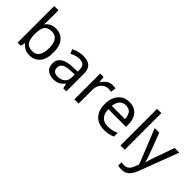

<svg xmlns="http://www.w3.org/2000/svg" viewBox="43 -1667 2815 2815"><g transform="rotate(45 1450.5 -260.0)"><path d="M173 -575Q173 -541 171.5 -511.5Q170 -482 168 -465H173Q196 -499 236 -522Q276 -545 339 -545Q439 -545 499.5 -475.5Q560 -406 560 -268Q560 -130 499 -60Q438 10 339 10Q276 10 236 -13Q196 -36 173 -68H166L148 0H85V-760H173ZM324 -472Q239 -472 206 -423Q173 -374 173 -271V-267Q173 -168 205.5 -115.5Q238 -63 326 -63Q398 -63 433.5 -116Q469 -169 469 -269Q469 -472 324 -472Z M903 -545Q1001 -545 1048 -502Q1095 -459 1095 -365V0H1031L1014 -76H1010Q975 -32 936.5 -11Q898 10 830 10Q757 10 709 -28.5Q661 -67 661 -149Q661 -229 724 -272.5Q787 -316 918 -320L1009 -323V-355Q1009 -422 980 -448Q951 -474 898 -474Q856 -474 818 -461.5Q780 -449 747 -433L720 -499Q755 -518 803 -531.5Q851 -545 903 -545ZM929 -259Q829 -255 790.5 -227Q752 -199 752 -148Q752 -103 779.5 -82Q807 -61 850 -61Q918 -61 963 -98.5Q1008 -136 1008 -214V-262Z M1511 -546Q1526 -546 1543.5 -544.5Q1561 -543 1574 -540L1563 -459Q1550 -462 1534.5 -464Q1519 -466 1505 -466Q1464 -466 1428 -443.5Q1392 -421 1370.5 -380.5Q1349 -340 1349 -286V0H1261V-536H1333L1343 -438H1347Q1373 -482 1414 -514Q1455 -546 1511 -546Z M1861 -546Q1930 -546 1979.5 -516Q2029 -486 2055.5 -431.5Q2082 -377 2082 -304V-251H1715Q1717 -160 1761.5 -112.5Q1806 -65 1886 -65Q1937 -65 1976.5 -74.5Q2016 -84 2058 -102V-25Q2017 -7 1977 1.5Q1937 10 1882 10Q1806 10 1747.5 -21Q1689 -52 1656.5 -113.5Q1624 -175 1624 -264Q1624 -352 1653.5 -415Q1683 -478 1736.5 -512Q1790 -546 1861 -546ZM1860 -474Q1797 -474 1760.5 -433.5Q1724 -393 1717 -321H1990Q1989 -389 1958 -431.5Q1927 -474 1860 -474Z M2306 0H2218V-760H2306Z M2392 -536H2486L2602 -231Q2617 -191 2629 -154.5Q2641 -118 2647 -85H2651Q2657 -110 2670 -150.5Q2683 -191 2697 -232L2806 -536H2901L2670 74Q2642 150 2597.5 195Q2553 240 2475 240Q2451 240 2433 237.5Q2415 235 2402 232V162Q2413 164 2428.5 166Q2444 168 2461 168Q2507 168 2535.5 142Q2564 116 2580 73L2608 2Z"/></g></svg>

Font: Noto Sans Pahawh Hmong
Style: Regular
Weight: 400
Designer: Monotype Design Team
Foundry: Monotype Imaging Inc.
Version: Version 2.001; ttfautohint (v1.8.4.7-5d5b)